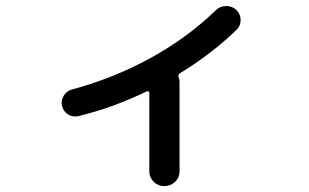

<svg xmlns="http://www.w3.org/2000/svg" viewBox="-20 -595 1040 646"><path d="M243.2 -204.1Q224.6 -200.2 209 -210Q193.4 -219.7 188.5 -239.3Q184.6 -256.8 194.3 -272.9Q204.1 -289.1 221.7 -293.9Q358.4 -330.1 483.9 -398.4Q609.4 -466.8 706.1 -560.5Q719.7 -574.2 740.2 -574.7Q760.7 -575.2 775.4 -561.5Q789.1 -547.9 789.6 -528.3Q790 -508.8 776.4 -495.1Q690.4 -412.1 584 -347.7Q578.1 -342.8 581.1 -335Q584 -328.1 584 -320.3V-18.6Q584 2.9 568.8 17.1Q553.7 31.2 532.7 31.2Q511.7 31.2 497.1 16.6Q482.4 2 482.4 -18.6V-283.2Q482.4 -286.1 479.5 -287.6Q476.6 -289.1 474.6 -288.1Q360.4 -232.4 243.2 -204.1Z"/></svg>

Font: Rounded Mgen+ 2m medium
Style: Regular
Weight: 500
Designer: [Source Han Sans]
Ryoko NISHIZUKA  (kana & ideographs); Paul D. Hunt (Latin, Greek & Cyrillic); Wenlong ZHANG  (bopomofo
Version: Version 1.059.20150602